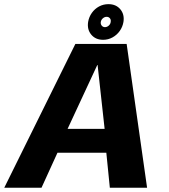

<svg xmlns="http://www.w3.org/2000/svg" viewBox="-44 -882 793 902"><path d="M-24 0H151L226 -164.5H455.5L472 0H647L551 -675.5H310ZM273.5 -276.5 413 -576.5H414.5L447.5 -276.5ZM440.5 -695Q464 -695 484.5 -706.2Q505 -717.5 518.5 -736.5Q532 -755.5 536 -779Q541.5 -814.5 521.2 -838.5Q501 -862.5 465.5 -862.5Q441.5 -862.5 421.2 -851.5Q401 -840.5 387.5 -821.5Q374 -802.5 370 -779Q364.5 -743.5 384.8 -719.2Q405 -695 440.5 -695ZM449 -754.5Q439.5 -754.5 433.8 -761.8Q428 -769 429.5 -779Q431.5 -789.5 439.5 -796.2Q447.5 -803 457 -803Q466.5 -803 472.2 -796.2Q478 -789.5 476 -779Q475 -769 467 -761.8Q459 -754.5 449 -754.5Z"/></svg>

Font: Anybody UltraCondensed Thin
Style: Bold Italic
Weight: 700
Italic angle: -10°
Version: Version 1.111